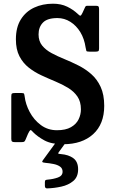

<svg xmlns="http://www.w3.org/2000/svg" viewBox="-20 -782 626 1063"><path d="M454 -519Q447 -567.5 424.8 -604Q402.5 -640.5 369.5 -661.2Q336.5 -682 298 -682Q242 -682 217.8 -657Q193.5 -632 193.5 -591.5Q193.5 -554.5 213.2 -530Q233 -505.5 265.5 -488Q298 -470.5 336.8 -454.8Q375.5 -439 414.2 -419.5Q453 -400 485.2 -371.8Q517.5 -343.5 537.2 -301Q557 -258.5 557 -196Q557 -95 495.8 -39.2Q434.5 16.5 330 16.5Q265 16.5 226.2 -4.5Q187.5 -25.5 162.5 -51Q151.5 -64.5 147.2 -61Q143 -57.5 135 -41L121.5 -9Q117.5 1 112.8 3Q108 5 93.5 5H64Q51.5 5 47 1.8Q42.5 -1.5 42.5 -13.5V-249.5Q42.5 -261.5 46.5 -264.2Q50.5 -267 62.5 -267H99Q111.5 -267 113.2 -262.8Q115 -258.5 116.5 -248Q121.5 -205 144.5 -161.8Q167.5 -118.5 206 -89.8Q244.5 -61 295.5 -61Q343.5 -61 372.8 -77.8Q402 -94.5 415 -121Q428 -147.5 428 -176.5Q428 -219.5 408.5 -247.8Q389 -276 357 -295.5Q325 -315 286.5 -331Q248 -347 209.5 -364.8Q171 -382.5 139 -407.8Q107 -433 87.5 -470.8Q68 -508.5 68 -564.5Q68 -630.5 95.2 -674.2Q122.5 -718 169 -739.8Q215.5 -761.5 273.5 -761.5Q318 -761.5 352 -745Q386 -728.5 411 -704.5Q420.5 -695 425 -695.2Q429.5 -695.5 436.5 -710.5L451 -742Q453.5 -747 455.8 -748.5Q458 -750 466 -750H511.5Q522 -750 525.2 -746.2Q528.5 -742.5 528.5 -731.5V-513.5Q528.5 -501.5 524.2 -498.8Q520 -496 508 -496H476Q459.5 -496 458.2 -500.2Q457 -504.5 454 -519ZM228.5 246.5V226Q228.5 217.5 232.5 215.2Q236.5 213 244 212.5Q274.5 210 300.5 200.8Q326.5 191.5 326.5 168.5Q326.5 150 312 140Q297.5 130 275.5 125.8Q253.5 121.5 231 119.5Q216.5 118 214.5 114.8Q212.5 111.5 217.5 105L294.5 -0.5Q298 -5.5 306.5 -5.5H339Q350.5 -5.5 350.2 -3.2Q350 -1 346 4.5L307.5 57.5Q301 66 302.2 68Q303.5 70 317 71Q360 74.5 386.2 94Q412.5 113.5 412.5 155.5Q412.5 197.5 385.8 220Q359 242.5 319.5 251.2Q280 260 241 261Q228.5 261.5 228.5 246.5Z"/></svg>

Font: Besley* Narrow Semi
Style: Regular
Weight: 600
Width: 4
Designer: Owen Earl
Foundry: indestructible type*
Version: Version 3.000; ttfautohint (v1.8.3)